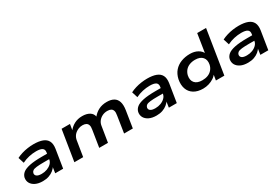

<svg xmlns="http://www.w3.org/2000/svg" viewBox="63 -1689 3891 2682"><g transform="rotate(-30 2008.5 -347.5)"><path d="M251 10Q179 10 131.5 -13.5Q84 -37 63 -75.5Q42 -114 51 -162Q61 -204 96.5 -233Q132 -262 207 -278Q282 -294 408 -294H511L499 -213H395Q320 -213 276 -208Q232 -203 213 -190Q194 -177 189 -155Q183 -125 207 -106Q231 -87 287 -87Q334 -87 375 -102.5Q416 -118 444 -146Q472 -174 477 -210L493 -312Q501 -359 471 -379.5Q441 -400 373 -400Q316 -400 257.5 -387Q199 -374 145 -347L115 -442Q154 -462 200.5 -476Q247 -490 296 -497Q345 -504 390 -504Q478 -504 534.5 -482.5Q591 -461 614.5 -415Q638 -369 627 -295L580 0H452L468 -108H477Q458 -74 425 -47Q392 -20 348.5 -5Q305 10 251 10Z M761 0 840 -494H975L958 -390L950 -389Q989 -443 1046 -473.5Q1103 -504 1176 -504Q1247 -504 1293 -476Q1339 -448 1348 -394L1341 -392Q1381 -444 1438.5 -474Q1496 -504 1572 -504Q1639 -504 1682 -479.5Q1725 -455 1742 -404Q1759 -353 1747 -273L1704 0H1563L1604 -265Q1613 -314 1604.5 -340.5Q1596 -367 1574 -379Q1552 -391 1516 -391Q1470 -391 1433 -372Q1396 -353 1373 -322.5Q1350 -292 1344 -254L1303 0H1162L1204 -265Q1213 -314 1204 -340.5Q1195 -367 1172.5 -379Q1150 -391 1116 -391Q1082 -391 1052.5 -379.5Q1023 -368 1000 -349.5Q977 -331 963 -306.5Q949 -282 944 -255L903 0Z M2084 10Q2012 10 1964.5 -13.5Q1917 -37 1896 -75.5Q1875 -114 1884 -162Q1894 -204 1929.5 -233Q1965 -262 2040 -278Q2115 -294 2241 -294H2344L2332 -213H2228Q2153 -213 2109 -208Q2065 -203 2046 -190Q2027 -177 2022 -155Q2016 -125 2040 -106Q2064 -87 2120 -87Q2167 -87 2208 -102.5Q2249 -118 2277 -146Q2305 -174 2310 -210L2326 -312Q2334 -359 2304 -379.5Q2274 -400 2206 -400Q2149 -400 2090.5 -387Q2032 -374 1978 -347L1948 -442Q1987 -462 2033.5 -476Q2080 -490 2129 -497Q2178 -504 2223 -504Q2311 -504 2367.5 -482.5Q2424 -461 2447.5 -415Q2471 -369 2460 -295L2413 0H2285L2301 -108H2310Q2291 -74 2258 -47Q2225 -20 2181.5 -5Q2138 10 2084 10Z M2836 10Q2746 10 2687 -27Q2628 -64 2606 -129Q2584 -194 2600 -277Q2617 -353 2660.5 -403Q2704 -453 2769.5 -478.5Q2835 -504 2914 -504Q2985 -504 3037.5 -474.5Q3090 -445 3109 -397L3101 -398L3149 -705H3292L3180 0H3044L3061 -103H3071Q3048 -67 3010.5 -42Q2973 -17 2928 -3.5Q2883 10 2836 10ZM2883 -97Q2934 -97 2974 -112.5Q3014 -128 3041 -159.5Q3068 -191 3078 -234Q3093 -308 3055 -352.5Q3017 -397 2935 -397Q2885 -397 2844.5 -381Q2804 -365 2777.5 -334Q2751 -303 2740 -259Q2725 -185 2762.5 -141Q2800 -97 2883 -97Z M3560 10Q3488 10 3440.5 -13.5Q3393 -37 3372 -75.5Q3351 -114 3360 -162Q3370 -204 3405.5 -233Q3441 -262 3516 -278Q3591 -294 3717 -294H3820L3808 -213H3704Q3629 -213 3585 -208Q3541 -203 3522 -190Q3503 -177 3498 -155Q3492 -125 3516 -106Q3540 -87 3596 -87Q3643 -87 3684 -102.5Q3725 -118 3753 -146Q3781 -174 3786 -210L3802 -312Q3810 -359 3780 -379.5Q3750 -400 3682 -400Q3625 -400 3566.5 -387Q3508 -374 3454 -347L3424 -442Q3463 -462 3509.5 -476Q3556 -490 3605 -497Q3654 -504 3699 -504Q3787 -504 3843.5 -482.5Q3900 -461 3923.5 -415Q3947 -369 3936 -295L3889 0H3761L3777 -108H3786Q3767 -74 3734 -47Q3701 -20 3657.5 -5Q3614 10 3560 10Z"/></g></svg>

Font: Nunito Sans 10pt Expanded
Style: Bold Italic
Weight: 700
Width: 7
Italic angle: -9°
Designer: Vernon Adams
Foundry: Vernon Adams
Version: Version 3.101;gftools[0.9.27]